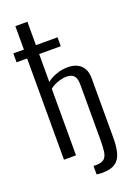

<svg xmlns="http://www.w3.org/2000/svg" viewBox="-176 -880 777 1094"><g transform="rotate(-20 212.5 -332.5)"><path d="M245 145Q233 145 225.5 144Q218 143 212 142V91H228Q262 91 277 77.5Q292 64 296 36Q300 8 300 -33V-369Q300 -409 285 -424.5Q270 -440 241 -440Q222 -440 202 -434.5Q182 -429 165 -420.5Q148 -412 139 -403V0H66V-810H139V-445Q148 -453 166 -463Q184 -473 210 -480.5Q236 -488 266 -488Q299 -488 323 -476Q347 -464 360 -440.5Q373 -417 373 -382V-17Q373 34 362.5 71Q352 108 324.5 126.5Q297 145 245 145ZM2 -614V-668H270V-614Z"/></g></svg>

Font: Oswald Light
Style: Regular
Weight: 300
Designer: Vernon Adams
Foundry: Vernon Adams
Version: Version 4.103;gftools[0.9.33.dev8+g029e19f]